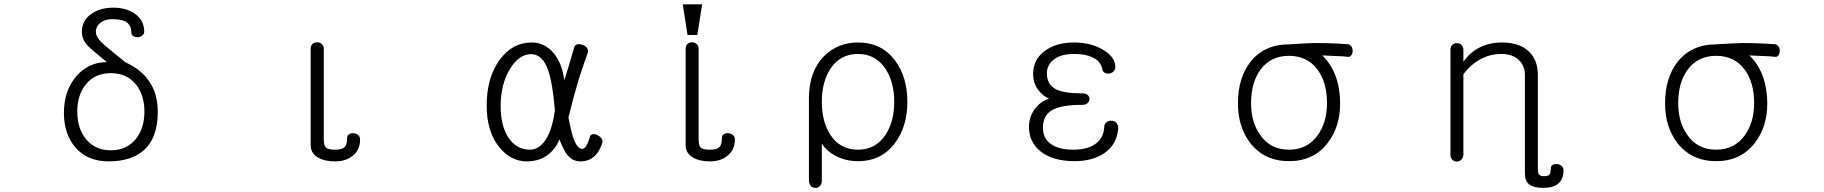

<svg xmlns="http://www.w3.org/2000/svg" viewBox="-20 -738 8540 899"><path d="M655.3 -589.8Q655.3 -643.6 611.3 -673.8Q572.3 -702.1 509.8 -702.1Q451.2 -702.1 410.2 -674.8Q363.3 -643.6 363.3 -588.9Q363.3 -557.6 382.8 -533.2Q395.5 -516.6 436.5 -483.4L480.5 -447.3Q397.5 -447.3 339.8 -383.8Q279.3 -315.4 279.3 -209Q279.3 -112.3 331.1 -49.8Q387.7 17.6 488.3 17.6Q590.8 17.6 649.4 -31.2Q718.8 -89.8 718.8 -213.9Q718.8 -297.9 679.7 -355.5Q642.6 -412.1 567.4 -446.3L514.6 -489.3Q465.8 -528.3 451.2 -543.9Q428.7 -568.4 428.7 -588.9Q428.7 -613.3 449.2 -630.9Q471.7 -648.4 505.9 -648.4Q544.9 -647.5 564.5 -638.7Q594.7 -624 594.7 -586.9Q594.7 -575.2 603.5 -569.3Q612.3 -563.5 625 -563.5Q636.7 -564.5 645.5 -571.3Q655.3 -578.1 655.3 -589.8ZM499 -395.5Q574.2 -395.5 617.2 -341.8Q656.2 -292 656.2 -214.8Q656.2 -138.7 617.2 -88.9Q574.2 -34.2 499 -34.2Q423.8 -34.2 380.9 -88.9Q341.8 -138.7 341.8 -215.8Q341.8 -292 380.9 -341.8Q423.8 -395.5 499 -395.5Z M1605.5 -93.8Q1605.5 -57.6 1590.8 -46.9Q1579.1 -37.1 1546.9 -37.1Q1512.7 -37.1 1502.9 -50.8Q1496.1 -60.5 1496.1 -88.9V-510.7Q1496.1 -524.4 1486.3 -532.2Q1477.5 -540 1464.8 -540Q1452.1 -540 1443.4 -532.2Q1434.6 -524.4 1434.6 -510.7V-59.6Q1434.6 -19.5 1469.7 0Q1500 17.6 1549.8 17.6Q1597.7 17.6 1628.9 -6.8Q1666 -34.2 1666 -85Q1666 -98.6 1656.2 -106.4Q1647.5 -113.3 1635.7 -114.3Q1623 -115.2 1614.3 -109.4Q1605.5 -104.5 1605.5 -93.8Z M2732.4 -492.2Q2735.4 -504.9 2727.5 -514.6Q2719.7 -524.4 2707 -528.3Q2693.4 -533.2 2682.6 -530.3Q2670.9 -526.4 2668 -514.6Q2654.3 -468.8 2643.6 -430.7Q2633.8 -401.4 2622.1 -361.3Q2612.3 -441.4 2572.3 -489.3Q2530.3 -539.1 2468.8 -539.1Q2377.9 -539.1 2318.4 -456.1Q2258.8 -373 2258.8 -244.1Q2258.8 -120.1 2319.3 -46.9Q2373 17.6 2447.3 17.6Q2502 17.6 2542 -10.7Q2580.1 -38.1 2599.6 -85Q2620.1 -31.2 2638.7 -9.8Q2662.1 17.6 2699.2 17.6Q2731.4 17.6 2755.9 0Q2785.2 -21.5 2800.8 -71.3Q2802.7 -81.1 2794.9 -91.8Q2788.1 -100.6 2775.4 -106.4Q2762.7 -111.3 2753.9 -109.4Q2743.2 -106.4 2741.2 -93.8Q2733.4 -67.4 2724.6 -53.7Q2715.8 -41 2706.1 -41Q2685.5 -41 2668.9 -80.1Q2655.3 -114.3 2641.6 -188.5Q2664.1 -281.2 2689.5 -365.2Q2707 -420.9 2732.4 -492.2ZM2466.8 -484.4Q2519.5 -484.4 2545.9 -411.1Q2567.4 -351.6 2578.1 -221.7Q2564.5 -121.1 2528.3 -74.2Q2499 -37.1 2460.9 -37.1Q2400.4 -37.1 2363.3 -89.8Q2324.2 -145.5 2324.2 -241.2Q2324.2 -342.8 2367.2 -414.1Q2409.2 -484.4 2466.8 -484.4Z M3360.4 -93.8Q3360.4 -57.6 3345.7 -46.9Q3334 -37.1 3301.8 -37.1Q3267.6 -37.1 3257.8 -50.8Q3251 -60.5 3251 -88.9V-510.7Q3251 -524.4 3241.2 -532.2Q3232.4 -540 3220.7 -540Q3208 -540 3199.2 -532.2Q3190.4 -524.4 3190.4 -510.7V-59.6Q3190.4 -19.5 3225.6 0Q3255.9 17.6 3304.7 17.6Q3352.5 17.6 3383.8 -6.8Q3420.9 -34.2 3420.9 -85Q3420.9 -98.6 3411.1 -106.4Q3402.3 -113.3 3390.6 -114.3Q3377.9 -115.2 3369.1 -109.4Q3360.4 -104.5 3360.4 -93.8ZM3267.6 -717.8H3176.8L3199.2 -574.2H3245.1Z M3767.6 105.5Q3767.6 122.1 3776.4 132.8Q3785.2 141.6 3797.9 141.6Q3809.6 142.6 3818.4 133.8Q3828.1 124 3828.1 108.4V-66.4Q3848.6 -32.2 3889.6 -9.8Q3937.5 16.6 3997.1 16.6Q4109.4 16.6 4171.9 -70.3Q4228.5 -146.5 4228.5 -261.7Q4228.5 -377 4171.9 -453.1Q4109.4 -539.1 3997.1 -539.1Q3904.3 -539.1 3839.8 -476.6Q3767.6 -404.3 3767.6 -277.3ZM3997.1 -485.4Q4080.1 -485.4 4126 -416Q4167 -354.5 4167 -260.7Q4167 -168 4126 -106.4Q4080.1 -37.1 3997.1 -37.1Q3914.1 -37.1 3868.2 -106.4Q3828.1 -168 3828.1 -260.7Q3828.1 -354.5 3868.2 -416Q3914.1 -485.4 3997.1 -485.4Z M5008.8 -539.1Q4923.8 -539.1 4870.1 -498Q4817.4 -458 4817.4 -392.6Q4817.4 -344.7 4845.7 -311.5Q4864.3 -288.1 4891.6 -276.4Q4857.4 -265.6 4831.1 -235.4Q4797.9 -195.3 4797.9 -143.6Q4797.9 -71.3 4854.5 -27.3Q4912.1 16.6 5011.7 16.6Q5096.7 16.6 5151.4 -21.5Q5210.9 -62.5 5215.8 -137.7Q5215.8 -154.3 5206.1 -164.1Q5197.3 -172.9 5183.6 -172.9Q5170.9 -172.9 5161.1 -166Q5150.4 -157.2 5150.4 -143.6Q5148.4 -94.7 5113.3 -67.4Q5076.2 -37.1 5004.9 -37.1Q4939.5 -37.1 4902.3 -62.5Q4863.3 -88.9 4863.3 -139.6Q4863.3 -201.2 4912.1 -225.6Q4955.1 -247.1 5048.8 -247.1Q5063.5 -247.1 5073.2 -255.9Q5081.1 -263.7 5081.1 -274.4Q5081.1 -285.2 5073.2 -293Q5063.5 -300.8 5048.8 -300.8Q4962.9 -300.8 4925.8 -319.3Q4881.8 -340.8 4881.8 -394.5Q4881.8 -431.6 4911.1 -457Q4945.3 -485.4 5008.8 -485.4Q5060.5 -485.4 5092.8 -470.7Q5134.8 -453.1 5141.6 -412.1Q5142.6 -403.3 5152.3 -397.5Q5161.1 -392.6 5172.9 -393.6Q5184.6 -394.5 5192.4 -402.3Q5202.1 -410.2 5202.1 -423.8Q5203.1 -469.7 5146.5 -503.9Q5088.9 -539.1 5008.8 -539.1Z M6015.6 -530.3Q5899.4 -530.3 5834 -447.3Q5776.4 -372.1 5776.4 -253.9Q5776.4 -143.6 5834 -68.4Q5900.4 16.6 6015.6 16.6Q6130.9 16.6 6196.3 -68.4Q6254.9 -143.6 6254.9 -253.9Q6254.9 -322.3 6234.4 -379.9Q6211.9 -440.4 6170.9 -478.5Q6216.8 -476.6 6237.3 -475.6Q6272.5 -474.6 6293.9 -471.7Q6301.8 -471.7 6307.6 -479.5Q6313.5 -488.3 6313.5 -499Q6313.5 -511.7 6307.6 -520.5Q6300.8 -530.3 6288.1 -531.2Q6247.1 -534.2 6186.5 -536.1Q6126 -537.1 6099.6 -535.2L6028.3 -531.2ZM6015.6 -476.6Q6102.5 -476.6 6150.4 -410.2Q6193.4 -350.6 6193.4 -254.9Q6193.4 -166 6150.4 -105.5Q6101.6 -37.1 6015.6 -37.1Q5928.7 -37.1 5880.9 -105.5Q5837.9 -166 5837.9 -254.9Q5837.9 -350.6 5880.9 -410.2Q5928.7 -476.6 6015.6 -476.6Z M6771.5 -504.9V-14.6Q6771.5 1 6780.3 9.8Q6789.1 18.6 6801.8 18.6Q6813.5 17.6 6822.3 9.8Q6832 0 6832 -15.6V-390.6Q6867.2 -436.5 6912.1 -460.9Q6958 -485.4 7008.8 -485.4Q7062.5 -485.4 7091.8 -457Q7120.1 -429.7 7120.1 -386.7V10.7V9.8V74.2Q7120.1 109.4 7139.6 125Q7160.2 141.6 7207 141.6Q7252 141.6 7275.4 122.1Q7300.8 101.6 7300.8 59.6Q7300.8 45.9 7291 38.1Q7283.2 31.2 7270.5 30.3Q7258.8 29.3 7250 34.2Q7241.2 40 7241.2 49.8Q7241.2 73.2 7234.4 80.1Q7228.5 86.9 7209 86.9Q7191.4 86.9 7185.5 78.1Q7180.7 70.3 7180.7 52.7V9.8V-257.8V-386.7Q7180.7 -454.1 7141.6 -494.1Q7097.7 -539.1 7011.7 -539.1Q6952.1 -539.1 6902.3 -512.7Q6858.4 -488.3 6832 -448.2V-504.9Q6832 -519.5 6822.3 -528.3Q6813.5 -536.1 6801.8 -536.1Q6789.1 -536.1 6780.3 -528.3Q6771.5 -519.5 6771.5 -504.9ZM7180.7 9.8V-257.8Z M8015.6 -530.3Q7899.4 -530.3 7834 -447.3Q7776.4 -372.1 7776.4 -253.9Q7776.4 -143.6 7834 -68.4Q7900.4 16.6 8015.6 16.6Q8130.9 16.6 8196.3 -68.4Q8254.9 -143.6 8254.9 -253.9Q8254.9 -322.3 8234.4 -379.9Q8211.9 -440.4 8170.9 -478.5Q8216.8 -476.6 8237.3 -475.6Q8272.5 -474.6 8293.9 -471.7Q8301.8 -471.7 8307.6 -479.5Q8313.5 -488.3 8313.5 -499Q8313.5 -511.7 8307.6 -520.5Q8300.8 -530.3 8288.1 -531.2Q8247.1 -534.2 8186.5 -536.1Q8126 -537.1 8099.6 -535.2L8028.3 -531.2ZM8015.6 -476.6Q8102.5 -476.6 8150.4 -410.2Q8193.4 -350.6 8193.4 -254.9Q8193.4 -166 8150.4 -105.5Q8101.6 -37.1 8015.6 -37.1Q7928.7 -37.1 7880.9 -105.5Q7837.9 -166 7837.9 -254.9Q7837.9 -350.6 7880.9 -410.2Q7928.7 -476.6 8015.6 -476.6Z"/></svg>

Font: GulimChe
Style: Regular
Weight: 400
Monospace: yes
Version: Version 2.21